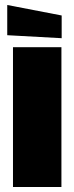

<svg xmlns="http://www.w3.org/2000/svg" viewBox="-20 -749 298 769"><path d="M32 0V-560H226V0ZM227 -596 9 -608V-729L227 -687Z"/></svg>

Font: Tektur Condensed ExtraBold
Style: Regular
Weight: 800
Width: 3
Designer: Adam Jagosz
Foundry: Adam Jagosz
Version: Version 1.005;gftools[0.9.30]